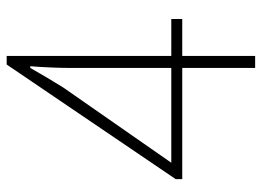

<svg xmlns="http://www.w3.org/2000/svg" viewBox="-122 -644 766 561"><g transform="rotate(-90 260.5 -363.0)"><path d="M343 0V-544Q343 -567 344.5 -600.5Q346 -634 348 -657H343Q330 -634 315.5 -609.5Q301 -585 286 -561L66 -245H486V-213H18V-232L353 -726H378V0Z"/></g></svg>

Font: Noto Sans HK Thin Thin
Style: Regular
Weight: 250
Version: Version 2.004-H2;hotconv 1.0.118;makeotfexe 2.5.65603